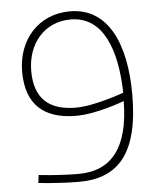

<svg xmlns="http://www.w3.org/2000/svg" viewBox="-52 -747 663 800"><g transform="rotate(-5 280.0 -346.5)"><path d="M261 -300C147 -300 88 -354 88 -468C88 -580 158 -668 270 -668C407 -668 458 -523 462 -345C462 -345 340 -300 261 -300ZM77 -1C77 -1 163 9 247 9C406 9 499 -82 499 -334C499 -544 431 -702 270 -702C137 -702 50 -601 50 -468C50 -332 123 -266 259 -266C347 -266 461 -310 461 -310C459 -117 387 -24 247 -24C163 -24 81 -34 81 -34L77 -1Z"/></g></svg>

Font: RazerF5 Thin
Style: Regular
Weight: 250
Foundry: Razer Inc.
Version: Version 2